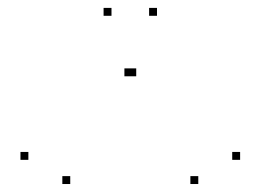

<svg xmlns="http://www.w3.org/2000/svg" viewBox="-20 -795 660 486"><path d="M157.8 -329.2V-349.2H137.8V-329.2ZM314.9 -601.9V-621.9H294.9V-601.9ZM324.8 -601.9V-621.9H304.8V-601.9ZM481.9 -329.2V-349.2H461.9V-329.2ZM587.8 -390.4V-410.4H567.8V-390.4ZM377.4 -755V-775H357.4V-755ZM262.2 -755V-775H242.2V-755ZM51.8 -390.4V-410.4H31.8V-390.4Z"/></svg>

Font: Monaspace Neon Dots Var
Style: Regular
Weight: 400
Designer: Riley Cran and the Lettermatic Team
Version: Version 1.100 (Monaspace Neon Dots)